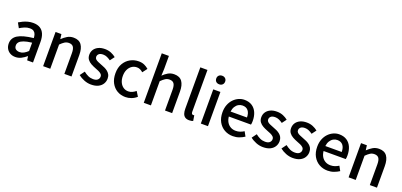

<svg xmlns="http://www.w3.org/2000/svg" viewBox="20 -1845 6079 2906"><g transform="rotate(20 3059.5 -391.5)"><path d="M217 14Q170 14 133.5 -6Q97 -26 76 -62Q55 -98 55 -146Q55 -235 133.5 -283.5Q212 -332 384 -351Q383 -383 374 -410Q365 -437 342.5 -453.5Q320 -470 279 -470Q236 -470 196 -453Q156 -436 120 -414L77 -492Q106 -510 141 -526.5Q176 -543 216 -553.5Q256 -564 299 -564Q368 -564 412 -536.5Q456 -509 477.5 -457Q499 -405 499 -331V0H405L396 -63H392Q355 -31 311 -8.5Q267 14 217 14ZM252 -78Q288 -78 319 -94.5Q350 -111 384 -143V-277Q303 -268 255 -250.5Q207 -233 186.5 -209.5Q166 -186 166 -155Q166 -114 191 -96Q216 -78 252 -78Z M662 0V-551H756L766 -474H768Q806 -511 850 -537.5Q894 -564 950 -564Q1038 -564 1078.5 -507.5Q1119 -451 1119 -346V0H1004V-332Q1004 -403 982 -433.5Q960 -464 911 -464Q873 -464 843.5 -445.5Q814 -427 777 -390V0Z M1435 14Q1379 14 1323.5 -8Q1268 -30 1228 -63L1283 -138Q1319 -109 1356.5 -91.5Q1394 -74 1438 -74Q1487 -74 1510.5 -95.5Q1534 -117 1534 -148Q1534 -173 1516.5 -190Q1499 -207 1471 -219.5Q1443 -232 1413 -243Q1376 -257 1340.5 -276.5Q1305 -296 1282 -326.5Q1259 -357 1259 -403Q1259 -450 1282.5 -486Q1306 -522 1350 -543Q1394 -564 1455 -564Q1510 -564 1555.5 -545Q1601 -526 1633 -499L1580 -428Q1551 -449 1521 -462.5Q1491 -476 1458 -476Q1412 -476 1390 -456.5Q1368 -437 1368 -408Q1368 -385 1384 -370Q1400 -355 1426.5 -344Q1453 -333 1483 -321Q1512 -311 1540.5 -297.5Q1569 -284 1592 -265.5Q1615 -247 1629.5 -220.5Q1644 -194 1644 -155Q1644 -109 1620 -70Q1596 -31 1550 -8.5Q1504 14 1435 14Z M1990 14Q1915 14 1856 -20.5Q1797 -55 1762 -119.5Q1727 -184 1727 -275Q1727 -367 1765 -431.5Q1803 -496 1865 -530Q1927 -564 1999 -564Q2052 -564 2091 -546Q2130 -528 2160 -501L2103 -426Q2081 -446 2057 -457.5Q2033 -469 2005 -469Q1959 -469 1923 -444.5Q1887 -420 1866.5 -376.5Q1846 -333 1846 -275Q1846 -217 1866 -173.5Q1886 -130 1921 -106Q1956 -82 2001 -82Q2036 -82 2066 -96.5Q2096 -111 2121 -132L2169 -55Q2131 -21 2084 -3.5Q2037 14 1990 14Z M2283 0V-797H2398V-586L2393 -477Q2429 -513 2472 -538.5Q2515 -564 2571 -564Q2659 -564 2699.5 -507.5Q2740 -451 2740 -346V0H2625V-332Q2625 -403 2603 -433.5Q2581 -464 2532 -464Q2494 -464 2464.5 -445.5Q2435 -427 2398 -390V0Z M3018 14Q2976 14 2951 -3.5Q2926 -21 2915 -53.5Q2904 -86 2904 -130V-797H3019V-124Q3019 -101 3027.5 -91.5Q3036 -82 3046 -82Q3050 -82 3054 -82.5Q3058 -83 3066 -84L3080 3Q3070 7 3055 10.5Q3040 14 3018 14Z M3202 0V-551H3317V0ZM3260 -653Q3227 -653 3207.5 -672Q3188 -691 3188 -723Q3188 -753 3207.5 -772Q3227 -791 3260 -791Q3291 -791 3311 -772Q3331 -753 3331 -723Q3331 -691 3311 -672Q3291 -653 3260 -653Z M3720 14Q3645 14 3584 -20.5Q3523 -55 3487 -119.5Q3451 -184 3451 -275Q3451 -342 3472 -395.5Q3493 -449 3529 -486.5Q3565 -524 3610 -544Q3655 -564 3702 -564Q3775 -564 3825 -531.5Q3875 -499 3901 -440.5Q3927 -382 3927 -304Q3927 -287 3925.5 -271.5Q3924 -256 3921 -245H3564Q3569 -193 3591.5 -155.5Q3614 -118 3650.5 -97.5Q3687 -77 3734 -77Q3771 -77 3803 -88Q3835 -99 3865 -118L3905 -45Q3867 -20 3820.5 -3Q3774 14 3720 14ZM3563 -325H3827Q3827 -395 3795.5 -434Q3764 -473 3704 -473Q3670 -473 3640 -456Q3610 -439 3589.5 -406Q3569 -373 3563 -325Z M4205 14Q4149 14 4093.5 -8Q4038 -30 3998 -63L4053 -138Q4089 -109 4126.5 -91.5Q4164 -74 4208 -74Q4257 -74 4280.5 -95.5Q4304 -117 4304 -148Q4304 -173 4286.5 -190Q4269 -207 4241 -219.5Q4213 -232 4183 -243Q4146 -257 4110.5 -276.5Q4075 -296 4052 -326.5Q4029 -357 4029 -403Q4029 -450 4052.5 -486Q4076 -522 4120 -543Q4164 -564 4225 -564Q4280 -564 4325.5 -545Q4371 -526 4403 -499L4350 -428Q4321 -449 4291 -462.5Q4261 -476 4228 -476Q4182 -476 4160 -456.5Q4138 -437 4138 -408Q4138 -385 4154 -370Q4170 -355 4196.5 -344Q4223 -333 4253 -321Q4282 -311 4310.5 -297.5Q4339 -284 4362 -265.5Q4385 -247 4399.5 -220.5Q4414 -194 4414 -155Q4414 -109 4390 -70Q4366 -31 4320 -8.5Q4274 14 4205 14Z M4685 14Q4629 14 4573.5 -8Q4518 -30 4478 -63L4533 -138Q4569 -109 4606.5 -91.5Q4644 -74 4688 -74Q4737 -74 4760.5 -95.5Q4784 -117 4784 -148Q4784 -173 4766.5 -190Q4749 -207 4721 -219.5Q4693 -232 4663 -243Q4626 -257 4590.5 -276.5Q4555 -296 4532 -326.5Q4509 -357 4509 -403Q4509 -450 4532.5 -486Q4556 -522 4600 -543Q4644 -564 4705 -564Q4760 -564 4805.5 -545Q4851 -526 4883 -499L4830 -428Q4801 -449 4771 -462.5Q4741 -476 4708 -476Q4662 -476 4640 -456.5Q4618 -437 4618 -408Q4618 -385 4634 -370Q4650 -355 4676.5 -344Q4703 -333 4733 -321Q4762 -311 4790.5 -297.5Q4819 -284 4842 -265.5Q4865 -247 4879.5 -220.5Q4894 -194 4894 -155Q4894 -109 4870 -70Q4846 -31 4800 -8.5Q4754 14 4685 14Z M5246 14Q5171 14 5110 -20.5Q5049 -55 5013 -119.5Q4977 -184 4977 -275Q4977 -342 4998 -395.5Q5019 -449 5055 -486.5Q5091 -524 5136 -544Q5181 -564 5228 -564Q5301 -564 5351 -531.5Q5401 -499 5427 -440.5Q5453 -382 5453 -304Q5453 -287 5451.5 -271.5Q5450 -256 5447 -245H5090Q5095 -193 5117.5 -155.5Q5140 -118 5176.5 -97.5Q5213 -77 5260 -77Q5297 -77 5329 -88Q5361 -99 5391 -118L5431 -45Q5393 -20 5346.5 -3Q5300 14 5246 14ZM5089 -325H5353Q5353 -395 5321.5 -434Q5290 -473 5230 -473Q5196 -473 5166 -456Q5136 -439 5115.5 -406Q5095 -373 5089 -325Z M5582 0V-551H5676L5686 -474H5688Q5726 -511 5770 -537.5Q5814 -564 5870 -564Q5958 -564 5998.5 -507.5Q6039 -451 6039 -346V0H5924V-332Q5924 -403 5902 -433.5Q5880 -464 5831 -464Q5793 -464 5763.5 -445.5Q5734 -427 5697 -390V0Z"/></g></svg>

Font: Noto Sans HK Thin Medium
Style: Regular
Weight: 500
Version: Version 2.004-H2;hotconv 1.0.118;makeotfexe 2.5.65603